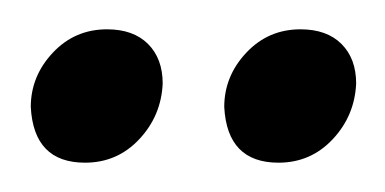

<svg xmlns="http://www.w3.org/2000/svg" viewBox="-20 -533 263 131"><path d="M1 -460Q1 -481 16 -497Q31 -513 53 -513Q71 -513 81 -503Q91 -493 91 -476Q90 -454 75 -438Q60 -422 38 -422Q3 -422 1 -460ZM133 -460Q133 -481 148 -497Q163 -513 185 -513Q203 -513 213 -503Q223 -493 223 -476Q222 -454 207 -438Q192 -422 170 -422Q135 -422 133 -460Z"/></svg>

Font: Zain
Style: Italic
Weight: 400
Italic angle: -10°
Designer: Zain,Boutros
Foundry: Mobile Telecommunications Company (Zain), 2024
Version: Version 1.51; ttfautohint (v1.8.4)